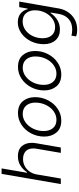

<svg xmlns="http://www.w3.org/2000/svg" viewBox="695 -1483 995 2425"><g transform="rotate(-90 1192.5 -270.5)"><path d="M209 -748H278L223 -427H231Q260 -475 312 -508.5Q364 -542 432 -542Q516 -542 558.5 -493Q601 -444 601 -366Q601 -342 596 -312L542 0H474L526 -305Q530 -326 530 -349Q530 -412 493.5 -444.5Q457 -477 395 -477Q351 -477 310.5 -457Q270 -437 241 -398Q212 -359 202 -305L150 0H80Z M680 -209Q680 -298 720 -374.5Q760 -451 828 -496Q896 -541 976 -541Q1076 -541 1127 -479.5Q1178 -418 1178 -326Q1178 -237 1138 -160.5Q1098 -84 1030 -39Q962 6 882 6Q782 6 731 -55.5Q680 -117 680 -209ZM1109 -321Q1109 -393 1071.5 -437Q1034 -481 966 -481Q908 -481 858.5 -445Q809 -409 779.5 -348Q750 -287 750 -215Q750 -143 787 -99Q824 -55 892 -55Q950 -55 1000 -91Q1050 -127 1079.5 -188.5Q1109 -250 1109 -321Z M1263 -209Q1263 -298 1303 -374.5Q1343 -451 1411 -496Q1479 -541 1559 -541Q1659 -541 1710 -479.5Q1761 -418 1761 -326Q1761 -237 1721 -160.5Q1681 -84 1613 -39Q1545 6 1465 6Q1365 6 1314 -55.5Q1263 -117 1263 -209ZM1692 -321Q1692 -393 1654.5 -437Q1617 -481 1549 -481Q1491 -481 1441.5 -445Q1392 -409 1362.5 -348Q1333 -287 1333 -215Q1333 -143 1370 -99Q1407 -55 1475 -55Q1533 -55 1583 -91Q1633 -127 1662.5 -188.5Q1692 -250 1692 -321Z M1945 193 1955 134Q1966 138 1987.5 141Q2009 144 2032 144Q2114 144 2164.5 99Q2215 54 2229 -24L2247 -128H2239Q2206 -77 2152.5 -44Q2099 -11 2032 -11Q1947 -11 1897 -66.5Q1847 -122 1847 -214Q1847 -303 1884.5 -378.5Q1922 -454 1985.5 -498.5Q2049 -543 2123 -543Q2193 -543 2235.5 -507Q2278 -471 2289 -419H2296L2315 -525H2385L2298 -24Q2288 34 2255 86.5Q2222 139 2164.5 173Q2107 207 2028 207Q1981 207 1945 193ZM2275 -327Q2275 -394 2239 -438Q2203 -482 2134 -482Q2076 -482 2027 -448Q1978 -414 1950 -355.5Q1922 -297 1922 -228Q1922 -159 1958 -115.5Q1994 -72 2063 -72Q2120 -72 2169 -107Q2218 -142 2246.5 -200.5Q2275 -259 2275 -327Z"/></g></svg>

Font: Be Vietnam Light
Style: Italic
Weight: 300
Italic angle: -9.222°
Designer: Gabriel Lam
Foundry: TypeRant
Version: Version 3.000